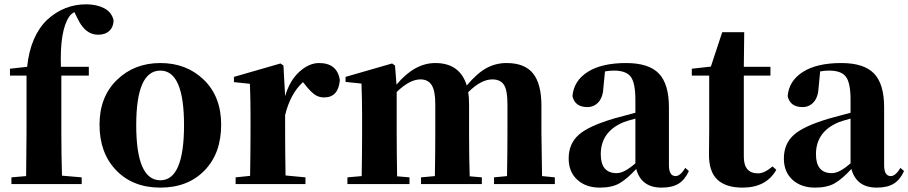

<svg xmlns="http://www.w3.org/2000/svg" viewBox="-20 -857 4229 894"><path d="M26.4 -537.1 106.4 -545.9Q121.1 -688.5 199.2 -764.6Q278.3 -836.9 380.9 -836.9Q429.7 -836.9 464.8 -818.8Q500 -800.8 508.8 -762.7Q508.8 -732.4 489.7 -713.9Q470.7 -695.3 436.5 -695.3Q377 -695.3 341.8 -769.5L326.2 -800.8Q309.6 -791 302.7 -780.3Q257.8 -714.8 263.7 -545.9H393.6V-504.9H265.6V-238.3Q265.6 -140.6 268.6 -39.1L360.4 -31.2V0H33.2V-31.2L101.6 -37.1Q103.5 -171.9 103.5 -238.3V-504.9H26.4Z M443.4 -276.4Q443.4 -406.2 524.4 -484.9Q605.5 -563.5 726.6 -563.5Q848.6 -563.5 929.2 -485.4Q1009.8 -407.2 1009.8 -276.4Q1009.8 -142.6 932.1 -63Q854.5 16.6 726.6 16.6Q598.6 16.6 521 -64Q443.4 -144.5 443.4 -276.4ZM726.6 -17.6Q836.9 -17.6 836.9 -274.4Q836.9 -528.3 726.6 -528.3Q614.3 -528.3 614.3 -274.4Q614.3 -17.6 726.6 -17.6Z M1299.8 -551.8 1307.6 -409.2Q1329.1 -482.4 1374 -522.9Q1418.9 -563.5 1465.8 -563.5Q1549.8 -563.5 1562.5 -484.4Q1555.7 -403.3 1489.3 -403.3Q1462.9 -403.3 1443.4 -418Q1423.8 -432.6 1400.4 -462.9L1390.6 -474.6Q1332 -420.9 1307.6 -321.3V-238.3Q1307.6 -157.2 1309.6 -40L1402.3 -31.2V0H1077.1V-31.2L1144.5 -38.1Q1146.5 -153.3 1146.5 -238.3V-321.3Q1146.5 -394.5 1143.6 -466.8L1069.3 -474.6V-499L1286.1 -561.5Z M2503.9 -37.1 2563.5 -31.2V0H2280.3V-31.2L2340.8 -37.1Q2342.8 -152.3 2342.8 -238.3V-373Q2342.8 -437.5 2326.2 -462.4Q2309.6 -487.3 2272.5 -487.3Q2219.7 -487.3 2160.2 -427.7Q2164.1 -404.3 2164.1 -370.1V-238.3Q2164.1 -123 2167 -36.1L2223.6 -31.2V0H1940.4V-31.2L2004.9 -37.1Q2006.8 -152.3 2006.8 -238.3V-373Q2006.8 -433.6 1990.2 -460.4Q1973.6 -487.3 1937.5 -487.3Q1887.7 -487.3 1827.1 -428.7V-238.3Q1827.1 -153.3 1829.1 -36.1L1886.7 -31.2V0H1597.7V-31.2L1664.1 -37.1Q1666 -154.3 1666 -238.3V-321.3Q1666 -394.5 1663.1 -467.8L1588.9 -475.6V-499L1805.7 -561.5L1819.3 -551.8L1826.2 -462.9Q1910.2 -563.5 2006.8 -563.5Q2121.1 -563.5 2153.3 -459Q2202.1 -516.6 2245.1 -540Q2288.1 -563.5 2338.9 -563.5Q2422.9 -563.5 2461.9 -515.1Q2501 -466.8 2501 -364.3V-238.3Q2501 -207 2503.9 -37.1Z M2938.5 -96.7V-304.7Q2901.4 -294.9 2883.8 -288.1Q2777.3 -244.1 2777.3 -138.7Q2777.3 -50.8 2851.6 -50.8Q2886.7 -50.8 2938.5 -96.7ZM2724.6 -503.9 2741.2 -509.8ZM3170.9 -75.2 3187.5 -60.5Q3168.9 -19.5 3139.2 -1.5Q3109.4 16.6 3060.5 16.6Q2965.8 16.6 2942.4 -70.3Q2899.4 -23.4 2864.3 -3.4Q2829.1 16.6 2773.4 16.6Q2708 16.6 2668 -20Q2627.9 -56.6 2627.9 -119.1Q2627.9 -187.5 2674.3 -229Q2720.7 -270.5 2840.8 -305.7Q2916 -326.2 2938.5 -332V-392.6Q2938.5 -470.7 2917 -499.5Q2895.5 -528.3 2838.9 -528.3Q2816.4 -528.3 2796.9 -524.4L2790 -453.1Q2788.1 -405.3 2767.1 -381.8Q2746.1 -358.4 2714.8 -358.4Q2657.2 -358.4 2645.5 -409.2Q2651.4 -480.5 2716.3 -522Q2781.2 -563.5 2895.5 -563.5Q3001 -563.5 3047.9 -514.6Q3094.7 -465.8 3094.7 -357.4V-87.9Q3094.7 -37.1 3126 -37.1Q3147.5 -37.1 3170.9 -75.2Z M3577.1 -82 3594.7 -66.4Q3547.9 16.6 3437.5 16.6Q3359.4 16.6 3319.8 -21Q3280.3 -58.6 3281.2 -139.6Q3281.2 -158.2 3281.7 -192.9Q3282.2 -227.5 3282.2 -249V-504.9H3201.2V-537.1L3290 -546.9L3342.8 -707H3445.3L3443.4 -545.9H3567.4V-504.9H3443.4V-127Q3443.4 -49.8 3509.8 -49.8Q3539.1 -49.8 3577.1 -82Z M3940.4 -96.7V-304.7Q3903.3 -294.9 3885.7 -288.1Q3779.3 -244.1 3779.3 -138.7Q3779.3 -50.8 3853.5 -50.8Q3888.7 -50.8 3940.4 -96.7ZM3726.6 -503.9 3743.2 -509.8ZM4172.9 -75.2 4189.5 -60.5Q4170.9 -19.5 4141.1 -1.5Q4111.3 16.6 4062.5 16.6Q3967.8 16.6 3944.3 -70.3Q3901.4 -23.4 3866.2 -3.4Q3831.1 16.6 3775.4 16.6Q3710 16.6 3669.9 -20Q3629.9 -56.6 3629.9 -119.1Q3629.9 -187.5 3676.3 -229Q3722.7 -270.5 3842.8 -305.7Q3918 -326.2 3940.4 -332V-392.6Q3940.4 -470.7 3918.9 -499.5Q3897.5 -528.3 3840.8 -528.3Q3818.4 -528.3 3798.8 -524.4L3792 -453.1Q3790 -405.3 3769 -381.8Q3748 -358.4 3716.8 -358.4Q3659.2 -358.4 3647.5 -409.2Q3653.3 -480.5 3718.3 -522Q3783.2 -563.5 3897.5 -563.5Q4002.9 -563.5 4049.8 -514.6Q4096.7 -465.8 4096.7 -357.4V-87.9Q4096.7 -37.1 4127.9 -37.1Q4149.4 -37.1 4172.9 -75.2Z"/></svg>

Font: Bpmf Zihi Serif Heavy
Style: Heavy
Weight: 900
Foundry: But Ko
Version: Version 1.320